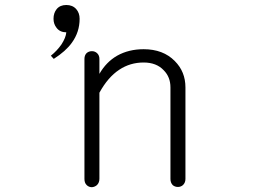

<svg xmlns="http://www.w3.org/2000/svg" viewBox="-20 -738 1040 776"><path d="M185.5 -512.7 197.3 -500Q246.1 -531.2 270.5 -565.4Q301.8 -608.4 301.8 -662.1Q301.8 -685.5 288.1 -701.2Q273.4 -717.8 248 -717.8Q222.7 -717.8 209 -701.2Q196.3 -685.5 196.3 -662.1Q196.3 -640.6 209 -625Q222.7 -607.4 248 -607.4Q246.1 -585.9 228.5 -558.6Q210.9 -533.2 185.5 -512.7ZM321.3 -500V-14.6Q321.3 1 330.1 9.8Q338.9 18.6 351.6 18.6Q363.3 17.6 372.1 9.8Q381.8 0 381.8 -15.6V-363.3Q416 -425.8 461.9 -456.1Q505.9 -485.4 560.5 -485.4Q612.3 -485.4 641.6 -454.1Q668.9 -426.8 668.9 -384.8V-14.6Q668.9 0 677.7 9.8Q686.5 17.6 699.2 17.6Q710.9 17.6 719.7 9.8Q729.5 0 729.5 -14.6V-384.8Q729.5 -448.2 686.5 -491.2Q639.6 -539.1 560.5 -539.1Q500 -539.1 453.1 -512.7Q409.2 -487.3 381.8 -439.5V-500Q381.8 -514.6 372.1 -523.4Q363.3 -531.2 351.6 -531.2Q338.9 -531.2 330.1 -523.4Q321.3 -514.6 321.3 -500Z"/></svg>

Font: GulimChe
Style: Regular
Weight: 400
Monospace: yes
Version: Version 2.21